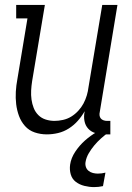

<svg xmlns="http://www.w3.org/2000/svg" viewBox="-20 -540 540 783"><path d="M171 8Q145 8 121.5 0Q98 -8 82 -26Q66 -44 57.5 -67Q49 -90 46 -115Q43 -140 44.5 -166Q46 -192 51 -218L92 -465H46V-520H163L111 -209Q108 -190 107 -171Q106 -152 108.5 -134Q111 -116 117.5 -99.5Q124 -83 136.5 -70.5Q149 -58 166.5 -52.5Q184 -47 202 -47Q219 -47 237 -51Q255 -55 270.5 -64.5Q286 -74 299 -88Q312 -102 320.5 -118Q329 -134 334 -151Q339 -168 341 -185L397 -520H459L387 -84Q385 -76 386 -69Q387 -62 391 -57Q395 -52 402 -49.5Q409 -47 416 -47H430V8H407Q388 8 370 3Q352 -2 340 -15Q328 -28 324.5 -46.5Q321 -65 325 -84V-86Q313 -65 297 -47Q281 -29 260.5 -16Q240 -3 217 2.5Q194 8 171 8ZM364 223Q344 223 324 218Q304 213 289 201.5Q274 190 268.5 171Q263 152 266 131Q270 104 287 78.5Q304 53 326.5 33Q349 13 375 -2Q401 -17 427 -28L423 0Q407 11 392 24.5Q377 38 364.5 53Q352 68 342 85Q332 102 329 120Q327 130 330 140Q333 150 341 156.5Q349 163 359 165.5Q369 168 379 168Q387 168 394.5 167Q402 166 410 164L400 219Q391 221 382 222Q373 223 364 223Z"/></svg>

Font: Iosevka Curly Slab Light
Style: Italic
Weight: 300
Italic angle: -9°
Monospace: yes
Designer: Belleve Invis
Foundry: Belleve Invis
Version: Version 22.1.2; ttfautohint (v1.8.4)